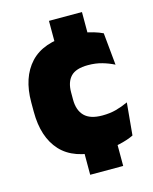

<svg xmlns="http://www.w3.org/2000/svg" viewBox="-106 -661 664 832"><g transform="rotate(-15 226.0 -245.0)"><path d="M342.5 -590.5V-415H194.5V-590.5ZM342.5 -81V100H194.5V-81ZM265.5 13.5Q145 13.5 87 -49.5Q29 -112.5 29 -227V-269.5Q29 -380.5 87 -443.5Q145 -506.5 265 -506.5Q294.5 -506.5 321 -502.8Q347.5 -499 370 -492.2Q392.5 -485.5 410 -477L424 -332.5Q399.5 -345 371 -353.2Q342.5 -361.5 307.5 -361.5Q253.5 -361.5 230.2 -337Q207 -312.5 207 -266.5V-234Q207 -186 232.5 -160.2Q258 -134.5 312.5 -134.5Q346.5 -134.5 374.2 -142Q402 -149.5 429 -162L415.5 -17Q388 -3.5 349 5Q310 13.5 265.5 13.5Z"/></g></svg>

Font: Anek Devanagari Medium ExtraBold
Style: Regular
Weight: 800
Version: Version 1.003